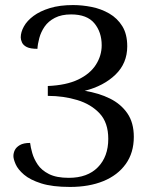

<svg xmlns="http://www.w3.org/2000/svg" viewBox="-20 -727 595 759"><path d="M257 12Q187 12 143 -2Q99 -16 75 -36.5Q51 -57 42 -77.5Q33 -98 33 -110Q33 -122 38.5 -133.5Q44 -145 58.5 -153.5Q73 -162 99 -162Q101 -145 107.5 -122Q114 -99 129 -76.5Q144 -54 173.5 -39Q203 -24 252 -24Q326 -24 367 -66Q408 -108 408 -178Q408 -242 374 -278.5Q340 -315 285.5 -331.5Q231 -348 169 -348V-387Q242 -390 289 -412.5Q336 -435 359 -471Q382 -507 382 -548Q382 -600 353 -635Q324 -670 261 -670Q223 -670 197 -656.5Q171 -643 156.5 -622Q142 -601 135.5 -577Q129 -553 128 -534Q100 -534 86 -541Q72 -548 67 -559Q62 -570 62 -579Q62 -600 74.5 -622.5Q87 -645 112.5 -664Q138 -683 177 -695Q216 -707 269 -707Q305 -707 342.5 -699.5Q380 -692 412 -673.5Q444 -655 463.5 -623.5Q483 -592 483 -544Q483 -477 436.5 -432Q390 -387 315 -368Q371 -359 414.5 -337.5Q458 -316 483.5 -279Q509 -242 509 -186Q509 -123 477 -78.5Q445 -34 388.5 -11Q332 12 257 12Z"/></svg>

Font: Arima Medium
Style: Regular
Weight: 500
Designer: Joana Correia and Natanael Gama
Foundry: NDISCOVER
Version: Version 1.101;gftools[0.9.23]